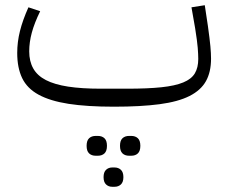

<svg xmlns="http://www.w3.org/2000/svg" viewBox="-20 -397 874 736"><path d="M417 12Q313 12 242.5 1Q172 -10 128 -34Q84 -58 65 -97.5Q46 -137 46 -194Q46 -236 56.5 -278Q67 -320 89 -369L134 -354Q112 -309 102 -272Q92 -235 92 -200Q92 -162 107.5 -134.5Q123 -107 156 -90Q189 -73 241 -65Q293 -57 366 -57H467Q546 -57 598.5 -62.5Q651 -68 682.5 -81Q714 -94 727 -116Q740 -138 740 -171Q740 -188 738 -213.5Q736 -239 728 -289L714 -369L765 -377L777 -297Q784 -247 786.5 -219.5Q789 -192 789 -172Q789 -121 769.5 -86Q750 -51 706.5 -29Q663 -7 591.5 2.5Q520 12 417 12ZM475 200Q459 200 449.5 191Q440 182 440 162Q440 142 449.5 133Q459 124 475 124H483Q499 124 508.5 133Q518 142 518 162Q518 182 508.5 191Q499 200 483 200ZM410 319Q396 319 386.5 310Q377 301 377 282Q377 263 386.5 254Q396 245 410 245H419Q434 245 443.5 254Q453 263 453 282Q453 301 443.5 310Q434 319 419 319ZM347 200Q331 200 321.5 191Q312 182 312 162Q312 142 321.5 133Q331 124 347 124H355Q371 124 380.5 133Q390 142 390 162Q390 182 380.5 191Q371 200 355 200Z"/></svg>

Font: IBM Plex Sans Arabic Light
Style: Regular
Weight: 300
Designer: Mike Abbink, Paul van der Laan, Pieter van Rosmalen, Wael Morcos, Khajak Apelian
Foundry: Bold Monday
Version: Version 1.2